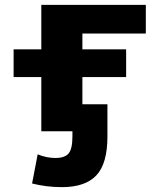

<svg xmlns="http://www.w3.org/2000/svg" viewBox="-20 -540 661 790"><path d="M36 -223V-337H150V-520H580V-402H319V-337H499V-223H319V-111H422V22Q422 133 376.5 181.5Q331 230 235 230Q171 230 112 215L135 95Q171 110 208 110Q247 110 262.5 91Q278 72 278 22V0H265H150V-223Z"/></svg>

Font: Mplus 1p ExtraBold
Style: Regular
Weight: 800
Version: Version 1.061